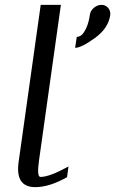

<svg xmlns="http://www.w3.org/2000/svg" viewBox="-20 -770 474 790"><path d="M230.5 -750 140.6 -110.4Q130.9 -42 146.5 -42Q183.6 -42 261.7 -85L255.9 -41Q183.6 0 125 0Q42 0 56.6 -103.5L147.5 -750ZM433.6 -708Q425.8 -653.3 370.1 -613.3Q314.5 -573.2 289.1 -573.2L295.9 -618.2Q304.7 -618.2 314 -624.5Q323.2 -630.9 334 -652.8Q344.7 -674.8 349.6 -708Q351.6 -725.6 366.2 -737.8Q380.9 -750 397.5 -750Q414.1 -750 424.8 -737.8Q435.5 -725.6 433.6 -708Z"/></svg>

Font: okolaks
Style: RegularItalic
Weight: 500
Italic angle: -8°
Version: Version 000.6.0